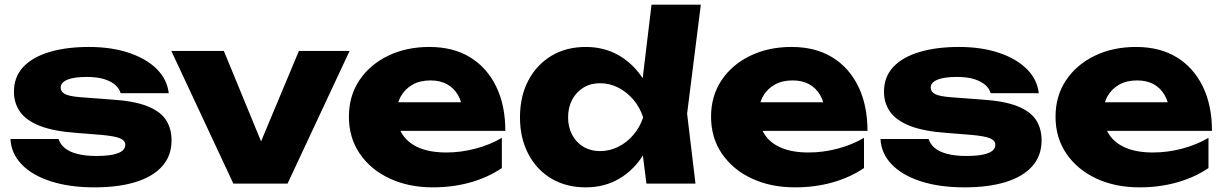

<svg xmlns="http://www.w3.org/2000/svg" viewBox="-20 -790 5265 826"><path d="M718 -186Q718 -120 678 -75Q638 -30 564 -7Q490 16 386 16Q279 16 198.5 -10Q118 -36 73 -83Q28 -130 25 -192H232Q239 -169 259.5 -152.5Q280 -136 314 -127.5Q348 -119 395 -119Q456 -119 487.5 -131Q519 -143 519 -167Q519 -186 495 -195.5Q471 -205 413 -210L312 -218Q211 -225 151.5 -248.5Q92 -272 66 -309.5Q40 -347 40 -395Q40 -460 80.5 -502.5Q121 -545 193.5 -566.5Q266 -588 363 -588Q459 -588 534 -563Q609 -538 654 -493.5Q699 -449 706 -389H499Q494 -408 477 -423.5Q460 -439 430 -449Q400 -459 353 -459Q298 -459 269.5 -447Q241 -435 241 -413Q241 -396 258.5 -386Q276 -376 324 -372L457 -362Q556 -356 613 -333.5Q670 -311 694 -274Q718 -237 718 -186Z M1138 -97 1068 -98 1266 -571H1484L1217 0H984L717 -571H943Z M1842 16Q1738 16 1656.5 -22Q1575 -60 1528 -128.5Q1481 -197 1481 -288Q1481 -377 1526 -444.5Q1571 -512 1649.5 -550Q1728 -588 1827 -588Q1930 -588 2002.5 -543.5Q2075 -499 2114.5 -418Q2154 -337 2154 -227H1646V-350H2039L1972 -307Q1968 -351 1950 -381.5Q1932 -412 1902.5 -428Q1873 -444 1832 -444Q1787 -444 1755 -426Q1723 -408 1705 -376.5Q1687 -345 1687 -303Q1687 -249 1711.5 -211.5Q1736 -174 1783.5 -154Q1831 -134 1900 -134Q1963 -134 2025.5 -150.5Q2088 -167 2139 -197V-67Q2080 -27 2004.5 -5.5Q1929 16 1842 16Z M2761 0 2734 -214 2769 -284 2735 -372 2783 -770H2995L2936 -301L2972 0ZM2805 -285Q2791 -195 2749.5 -127Q2708 -59 2644.5 -21.5Q2581 16 2500 16Q2416 16 2352.5 -21.5Q2289 -59 2253 -127.5Q2217 -196 2217 -285Q2217 -376 2253 -444Q2289 -512 2352.5 -550Q2416 -588 2500 -588Q2581 -588 2644.5 -550.5Q2708 -513 2750 -445.5Q2792 -378 2805 -285ZM2424 -285Q2424 -243 2441.5 -210Q2459 -177 2490 -158.5Q2521 -140 2561 -140Q2603 -140 2640 -158.5Q2677 -177 2705 -210Q2733 -243 2747 -285Q2733 -328 2705 -361Q2677 -394 2640 -413Q2603 -432 2561 -432Q2521 -432 2490 -413Q2459 -394 2441.5 -361Q2424 -328 2424 -285Z M3400 16Q3296 16 3214.5 -22Q3133 -60 3086 -128.5Q3039 -197 3039 -288Q3039 -377 3084 -444.5Q3129 -512 3207.5 -550Q3286 -588 3385 -588Q3488 -588 3560.5 -543.5Q3633 -499 3672.5 -418Q3712 -337 3712 -227H3204V-350H3597L3530 -307Q3526 -351 3508 -381.5Q3490 -412 3460.5 -428Q3431 -444 3390 -444Q3345 -444 3313 -426Q3281 -408 3263 -376.5Q3245 -345 3245 -303Q3245 -249 3269.5 -211.5Q3294 -174 3341.5 -154Q3389 -134 3458 -134Q3521 -134 3583.5 -150.5Q3646 -167 3697 -197V-67Q3638 -27 3562.5 -5.5Q3487 16 3400 16Z M4461 -186Q4461 -120 4421 -75Q4381 -30 4307 -7Q4233 16 4129 16Q4022 16 3941.5 -10Q3861 -36 3816 -83Q3771 -130 3768 -192H3975Q3982 -169 4002.5 -152.5Q4023 -136 4057 -127.5Q4091 -119 4138 -119Q4199 -119 4230.5 -131Q4262 -143 4262 -167Q4262 -186 4238 -195.5Q4214 -205 4156 -210L4055 -218Q3954 -225 3894.5 -248.5Q3835 -272 3809 -309.5Q3783 -347 3783 -395Q3783 -460 3823.5 -502.5Q3864 -545 3936.5 -566.5Q4009 -588 4106 -588Q4202 -588 4277 -563Q4352 -538 4397 -493.5Q4442 -449 4449 -389H4242Q4237 -408 4220 -423.5Q4203 -439 4173 -449Q4143 -459 4096 -459Q4041 -459 4012.5 -447Q3984 -435 3984 -413Q3984 -396 4001.5 -386Q4019 -376 4067 -372L4200 -362Q4299 -356 4356 -333.5Q4413 -311 4437 -274Q4461 -237 4461 -186Z M4882 16Q4778 16 4696.5 -22Q4615 -60 4568 -128.5Q4521 -197 4521 -288Q4521 -377 4566 -444.5Q4611 -512 4689.5 -550Q4768 -588 4867 -588Q4970 -588 5042.5 -543.5Q5115 -499 5154.5 -418Q5194 -337 5194 -227H4686V-350H5079L5012 -307Q5008 -351 4990 -381.5Q4972 -412 4942.5 -428Q4913 -444 4872 -444Q4827 -444 4795 -426Q4763 -408 4745 -376.5Q4727 -345 4727 -303Q4727 -249 4751.5 -211.5Q4776 -174 4823.5 -154Q4871 -134 4940 -134Q5003 -134 5065.5 -150.5Q5128 -167 5179 -197V-67Q5120 -27 5044.5 -5.5Q4969 16 4882 16Z"/></svg>

Font: Unbounded
Style: Bold
Weight: 700
Designer: Luke Prowse, Jean-Baptiste Morizot, Fátima Lázaro, Florian Runge
Foundry: NaN
Version: Version 1.700